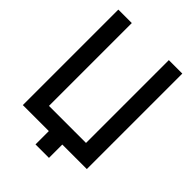

<svg xmlns="http://www.w3.org/2000/svg" viewBox="-235 -811 1008 1008"><g transform="rotate(45 268.5 -307.0)"><path d="M131 -96H406V-711H506V-2H324V97H224V-2H31V-711H131Z"/></g></svg>

Font: Fundamental  Brigade
Style: Regular
Weight: 400
Designer: Peter Wiegel, original typeface by Arno Drescher 1935
Foundry: Peter Wiegel
Version: Version 0.000 2012 initial release